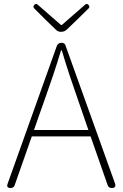

<svg xmlns="http://www.w3.org/2000/svg" viewBox="-20 -940 614 960"><path d="M206 -843 261 -790C266 -785 275 -781 283 -781H286C297 -781 307 -785 315 -793L367 -843L423 -898C428 -903 428 -909 423 -915C418 -921 412 -922 406 -917L289 -815H285L168 -917C162 -922 156 -921 151 -915C146 -909 146 -903 151 -898ZM433 -363 307 -714C305 -721 298 -726 290 -726H287C276 -726 268 -720 264 -710L18 -21C13 -7 18 0 33 0C42 0 50 -4 53 -13L139 -258H286H433L518 -15C521 -5 528 0 539 0C555 0 560 -8 555 -23ZM175 -362 201 -435C232 -523 258 -597 285 -688H289C316 -597 341 -523 372 -435L422 -290H286H150Z"/></svg>

Font: GenSenRounded2 TW EL
Style: Regular
Weight: 250
Version: Version 2.100;PS 2.1;hotconv 16.6.51;makeotf.lib2.5.65220 DE